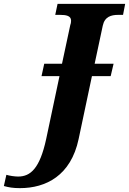

<svg xmlns="http://www.w3.org/2000/svg" viewBox="-168 -734 668 994"><path d="M239 -14 308 -340H405L420 -404H322L364 -601C374 -648 408 -657 444 -657H469L480 -714H130L118 -657H143C173 -657 200 -653 200 -627C200 -621 199 -612 196 -605L153 -404H61L47 -340H140L71 -14C38 138 -10 180 -74 180C-92 180 -119 176 -135 171L-148 229C-123 236 -101 240 -65 240C70 240 199 175 239 -14Z"/></svg>

Font: Noto Serif SemiCondensed Extra
Style: Italic
Weight: 800
Width: 4
Italic angle: -12°
Designer: Monotype Design Team
Foundry: Monotype Imaging Inc.
Version: Version 1.901